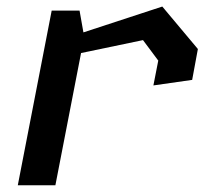

<svg xmlns="http://www.w3.org/2000/svg" viewBox="-20 -552 660 572"><path d="M437 -297.5 552.5 -314 569.5 -406 463.5 -532.5 228.5 -455.5 217 -520.5H134L33 0H145L221.5 -394L406 -432.5L451.5 -371.5Z"/></svg>

Font: Monaspace Krypton Medium
Style: Italic
Weight: 500
Italic angle: -11°
Designer: Riley Cran & the Lettermatic Team
Foundry: Lettermatic
Version: Version 1.101 (Monaspace Krypton)